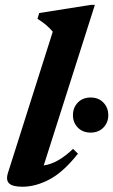

<svg xmlns="http://www.w3.org/2000/svg" viewBox="-20 -732 452 766"><path d="M190.5 -605.5Q167.5 -633.5 129.5 -657L136.5 -680L342 -712.5H358.5L154.5 -72Q209.5 -79 271.5 -138L291 -119Q233.5 -46 178 -16.5Q122.5 13 69.5 13Q30.5 13 16.5 -0.2Q2.5 -13.5 12 -43ZM341.5 -203Q310 -203 290.5 -223Q271 -243 271 -272.5Q271 -302.5 290.5 -322.8Q310 -343 341.5 -343Q373 -343 392.5 -322.8Q412 -302.5 412 -272.5Q412 -243 392.5 -223Q373 -203 341.5 -203Z"/></svg>

Font: Newsreader 16pt
Style: Bold Italic
Weight: 700
Italic angle: -17°
Designer: Hugues Gentile
Foundry: Production Type
Version: Version 1.003; ttfautohint (v1.8.3)